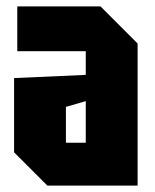

<svg xmlns="http://www.w3.org/2000/svg" viewBox="-20 -580 484 600"><path d="M24 -104V-336L248 -346V-420H34V-560H294L410 -444V0H128ZM186 -246V-134H248V-264Z"/></svg>

Font: Tektur Condensed
Style: Bold
Weight: 700
Width: 3
Designer: Adam Jagosz
Foundry: Adam Jagosz
Version: Version 1.005;gftools[0.9.30]